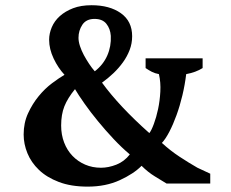

<svg xmlns="http://www.w3.org/2000/svg" viewBox="-20 -693 873 725"><path d="M470.2 -109.9Q439.9 -135.3 408.9 -168.2Q377.9 -201.2 349.9 -235.4Q321.8 -269.5 299.1 -301.8Q276.4 -334 263.2 -356.4Q235.4 -322.3 223.1 -291.5Q210.9 -260.7 210.9 -219.2Q210.9 -184.1 222.2 -154.8Q233.4 -125.5 253.9 -104.2Q274.4 -83 301.8 -71.3Q329.1 -59.6 361.3 -59.6Q389.6 -59.6 419.4 -71.3Q449.2 -83 470.2 -109.9ZM276.4 -550.3Q276.4 -536.1 282 -519Q287.6 -502 296.6 -485.1Q305.7 -468.3 316.4 -452.1Q327.1 -436 337.9 -423.8Q369.6 -448.2 385 -483.2Q400.4 -518.1 398.4 -557.6Q396.5 -584.5 381.8 -603Q367.2 -621.6 336.9 -621.6Q305.7 -621.6 291 -599.6Q276.4 -577.6 276.4 -550.3ZM608.9 0Q589.8 -11.7 564.5 -27.1Q539.1 -42.5 514.6 -66.9Q485.4 -37.1 432.4 -12.7Q379.4 11.7 311 11.7Q248 11.7 202.1 -5.9Q156.2 -23.4 127 -51.5Q97.7 -79.6 83.5 -114.5Q69.3 -149.4 69.3 -185.1Q69.3 -229 85.9 -265.1Q102.5 -301.3 126 -329.8Q149.4 -358.4 176.5 -378.7Q203.6 -398.9 223.6 -410.6Q199.7 -436 182.6 -471.9Q165.5 -507.8 165.5 -543Q165.5 -566.4 175.5 -590.1Q185.5 -613.8 205.8 -632.1Q226.1 -650.4 255.9 -661.9Q285.6 -673.3 325.7 -673.3Q394 -673.3 436.5 -643.1Q479 -612.8 479 -556.2Q479 -528.8 469.5 -504.2Q460 -479.5 444.3 -457.8Q428.7 -436 408.2 -416.5Q387.7 -397 365.2 -380.9Q430.2 -291.5 543.9 -190.4Q551.8 -200.2 561 -225.1Q570.3 -250 576.9 -281Q583.5 -312 585.4 -346.9Q587.4 -381.8 580.1 -413.1Q564.5 -416 553.2 -421.9Q542 -427.7 529.8 -436V-472.7H745.1V-436Q719.7 -419.9 683.1 -413.1Q678.2 -372.6 668.7 -332.8Q659.2 -293 646.5 -258.1Q633.8 -223.1 619.6 -195.8Q605.5 -168.5 591.3 -153.3Q624 -123.5 658.2 -101.1Q692.4 -78.6 725.6 -59.6L773.9 -37.1V0Z"/></svg>

Font: PT Astra Serif
Style: Bold
Weight: 700
Designer: A.Korolkova, I. Chaeva
Foundry: ParaType Ltd
Version: Version 1.002